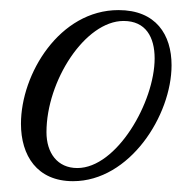

<svg xmlns="http://www.w3.org/2000/svg" viewBox="-20 -645 372 371"><path d="M121.1 -294.9C230.5 -294.9 311.5 -421.9 311.5 -519C311.5 -578.1 281.2 -625.5 209 -625.5C95.2 -625.5 20.5 -502.4 20.5 -405.8C20.5 -344.7 51.3 -294.9 121.1 -294.9ZM129.4 -320.3C90.8 -320.3 69.8 -349.6 69.8 -389.6C69.8 -488.8 144.5 -604.5 218.8 -604.5C261.7 -604.5 278.8 -573.2 278.8 -532.2C278.8 -447.8 205.6 -320.3 129.4 -320.3Z"/></svg>

Font: Petit Formal Script
Style: Regular
Weight: 400
Designer: Pablo Impallari, Brenda Gallo, Rodrigo Fuenzalida
Foundry: Pablo Impallari, Brenda Gallo, Rodrigo Fuenzalida
Version: Version 1.001